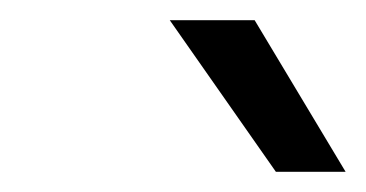

<svg xmlns="http://www.w3.org/2000/svg" viewBox="-20 -720 362 190"><path d="M232 -700 322 -550H253L148 -700Z"/></svg>

Font: Fivo Sans Modern
Style: Italic
Weight: 400
Designer: Alexander Slobzheninov
Foundry: Alexander Slobzheninov
Version: 1.0